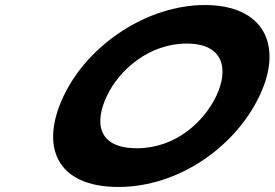

<svg xmlns="http://www.w3.org/2000/svg" viewBox="-20 -747 1097 767"><path d="M234.4 -363.9C137 -159.1 207.7 -0.1 453.1 -0.1C692.4 -0.1 919.2 -159.1 1016.6 -363.9C1114 -568.8 1031.1 -726.9 798.6 -726.9C567.6 -726.9 331.8 -568.8 234.4 -363.9ZM407 -363.9C456.7 -468.5 576.3 -573 725.5 -573C875.6 -573 893.8 -468.5 844.1 -363.9C794.4 -259.4 680.9 -154.8 526.6 -154.8C368.2 -154.8 357.3 -259.4 407 -363.9Z"/></svg>

Font: Hussar
Style: BdSuprExtOblFive
Weight: 700
Foundry: Cannot Into Space Fonts
Version: Version 2.00